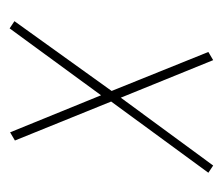

<svg xmlns="http://www.w3.org/2000/svg" viewBox="-52 -488 463 399"><g transform="rotate(90 179.5 -288.5)"><path d="M39 -77 24 -87 169 -289 88 -490 105 -500 183 -308 324 -500 339 -490 191 -288 272 -88 255 -78 178 -267Z"/></g></svg>

Font: Georama SemiCondensed Thin
Style: Italic
Weight: 100
Width: 4
Italic angle: -9°
Designer: Jean-Baptiste Levee
Foundry: Production Type
Version: Version 1.000